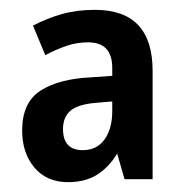

<svg xmlns="http://www.w3.org/2000/svg" viewBox="-20 -742 376 390"><path d="M173 -722Q290 -722 290 -598V-378H233L218 -430Q201 -402 177 -387Q153 -372 118 -372Q75 -372 50 -401.5Q25 -431 25 -477Q25 -534 62.5 -558Q100 -582 166 -585L208 -588V-604Q208 -656 159 -656Q136 -656 115.5 -649Q95 -642 72 -630L47 -690Q76 -705 106 -713.5Q136 -722 173 -722ZM174 -533Q138 -530 123 -517Q108 -504 108 -480Q108 -437 148 -437Q177 -437 192.5 -459Q208 -481 208 -516V-536Z"/></svg>

Font: Noto Sans Lao Looped Condensed SemiBold
Style: Regular
Weight: 600
Width: 3
Designer: Mark Frömberg, Ben Mitchell
Foundry: The Fontpad Ltd
Version: Version 1.002; ttfautohint (v1.8.4.7-5d5b)